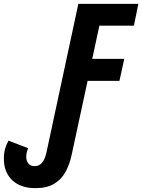

<svg xmlns="http://www.w3.org/2000/svg" viewBox="-98 -734 737 995"><path d="M86 241Q8 241 -35 199.5Q-78 158 -78 89Q-78 60 -71.5 37Q-65 14 -54 -5L48 34Q38 57 38 79Q38 99 49 113Q60 127 82 127Q106 127 121 108Q136 89 143 55L308 -714H619L596 -601H417L380 -429H546L521 -315H356L273 70Q262 120 240.5 158.5Q219 197 181.5 219Q144 241 86 241Z"/></svg>

Font: Noto Sans Condensed
Style: Bold Italic
Weight: 700
Width: 3
Italic angle: -12°
Designer: Monotype Design Team
Foundry: Monotype Imaging Inc.
Version: Version 2.013; ttfautohint (v1.8.4.7-5d5b)